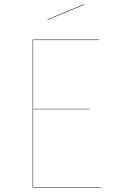

<svg xmlns="http://www.w3.org/2000/svg" viewBox="-20 -862 535 882"><path d="M435 -678H132V-362H392V-360H132V-2H445V0H130V-680H435ZM365 -840 199 -771 198 -773 364 -842Z"/></svg>

Font: FiraGO Two
Style: Regular
Weight: 100
Designer: bBox Type
Foundry: bBox Type GmbH
Version: Version 1.001